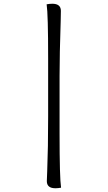

<svg xmlns="http://www.w3.org/2000/svg" viewBox="-20 -756 575 1025"><path d="M237 -136V-444Q237 -680 229 -733Q245 -736 259 -736Q305 -736 305 -698Q305 -694 304 -644Q298 -463 298 -351V-43Q298 193 306 246Q290 249 276 249Q230 249 230 211Q230 207 232 158Q237 34 237 -136Z"/></svg>

Font: Overlock
Style: Regular
Weight: 400
Designer: Dario Muhafara
Foundry: Dario Manuel Muhafara
Version: Version 1.002